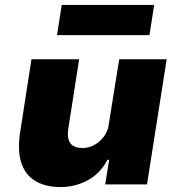

<svg xmlns="http://www.w3.org/2000/svg" viewBox="-20 -750 729 781"><path d="M226 11Q165 11 123.5 -14Q82 -39 66 -90Q50 -141 63 -219L108 -509H302L258 -228Q254 -202 258.5 -184Q263 -166 277.5 -157Q292 -148 316 -148Q341 -148 364 -160.5Q387 -173 403 -195Q419 -217 422 -242L465 -509H658L578 0H408L424 -100H417Q388 -44 336.5 -16.5Q285 11 226 11ZM212 -607 231 -730H607L588 -607Z"/></svg>

Font: Nunito Sans 6pt Black
Style: Italic
Weight: 900
Italic angle: -9°
Version: Version 3.101;gftools[0.9.27]